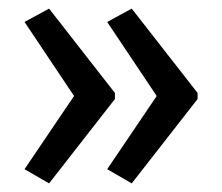

<svg xmlns="http://www.w3.org/2000/svg" viewBox="-20 -487 515 446"><path d="M439 -257 286 -61 229 -94 344 -264 229 -436 286 -467 439 -271ZM247 -257 94 -61 37 -94 152 -264 37 -436 94 -467 247 -271Z"/></svg>

Font: Noto Sans Hebrew Condensed
Style: Regular
Weight: 400
Width: 3
Designer: Monotype Design Team
Foundry: Monotype Imaging Inc.
Version: Version 2.004; ttfautohint (v1.8.4.7-5d5b)